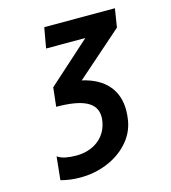

<svg xmlns="http://www.w3.org/2000/svg" viewBox="-110 -815 820 919"><g transform="rotate(-15 300.0 -355.0)"><path d="M194 -725H544L529.5 -633L301.5 -432.5Q384.5 -413.5 427.2 -364.2Q470 -315 470 -240Q470 -216 465.5 -189Q455 -128.5 412.8 -82Q370.5 -35.5 308 -10.2Q245.5 15 175 15Q124 15 79 2.5L91 -112.5Q108.5 -100.5 132 -96Q155.5 -91.5 184.5 -91.5Q225 -91.5 259 -106Q293 -120.5 315.8 -148.2Q338.5 -176 345.5 -214.5Q348 -229.5 348 -239.5Q348 -292.5 299 -317.2Q250 -342 150.5 -342L161 -436L370.5 -624H176Z"/></g></svg>

Font: JuliaMono ExtraBoldItalic
Style: Regular
Weight: 800
Italic angle: -9°
Monospace: yes
Designer: cormullion
Foundry: corm
Version: Version 0.049; ttfautohint (v1.8.4)